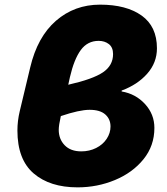

<svg xmlns="http://www.w3.org/2000/svg" viewBox="-20 -794 719 827"><path d="M55 -232Q55 -273 65 -315L110 -503Q141 -635 221 -704.5Q301 -774 411 -774Q524 -774 590 -727Q656 -680 656 -586Q656 -524 614 -476.5Q572 -429 504 -404V-400Q564 -390 604.5 -346Q645 -302 645 -243Q645 -166 598 -108Q551 -50 475 -18.5Q399 13 314 13Q195 13 125 -47Q55 -107 55 -232ZM456 -249Q456 -281 433.5 -301Q411 -321 366 -321Q322 -321 242 -294Q233 -254 233 -235Q233 -195 258.5 -168.5Q284 -142 330 -142Q365 -142 394 -156.5Q423 -171 439.5 -196Q456 -221 456 -249ZM467 -561Q467 -590 449 -604Q431 -618 405 -618Q357 -618 328 -578.5Q299 -539 281 -461L274 -429Q380 -453 423.5 -482.5Q467 -512 467 -561Z"/></svg>

Font: Nebula Sans Black
Style: Regular
Weight: 900
Italic angle: -9°
Designer: Paul D. Hunt for Adobe (as Source Sans)
Foundry: Nebula Entertainment & Broadcasting LLC
Version: Version 1.010